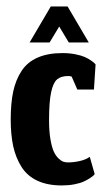

<svg xmlns="http://www.w3.org/2000/svg" viewBox="-20 -559 317 586"><path d="M131.3 -429.3 160.7 -478 190 -429.3H251L186.3 -539.3H135L70.3 -429.3ZM269 -27.7 254 -80.3Q242 -71.7 223.3 -67.5Q204.7 -63.3 187.7 -63.3Q180 -63.3 173.3 -65.5Q166.7 -67.7 158.3 -75.7Q150 -83.7 144 -96.8Q138 -110 133.8 -134.7Q129.7 -159.3 129.7 -192.3Q129.7 -247.7 136 -277.2Q142.3 -306.7 154.3 -316.8Q166.3 -327 188.7 -327Q192.7 -327 198.7 -325.3L216 -285.7H266.7L271.7 -362.3Q270.7 -363.7 268.5 -366Q266.3 -368.3 257.8 -374.3Q249.3 -380.3 238.8 -385Q228.3 -389.7 210.2 -393.3Q192 -397 171.3 -397Q126.3 -397 95 -383.3Q63.7 -369.7 45.8 -342.5Q28 -315.3 20.3 -279.5Q12.7 -243.7 12.7 -194.3Q12.7 -148 20.3 -112.8Q28 -77.7 45.5 -49.8Q63 -22 94 -7.5Q125 7 168.7 7Q189.3 7 207.3 3.5Q225.3 0 236.2 -5.2Q247 -10.3 254.8 -15.5Q262.7 -20.7 266 -24Z"/></svg>

Font: Jomhuria
Style: Regular
Weight: 400
Designer: Arabic design by Kourosh Beigpour, Latin design by Eben Sorkin, engineering by Lasse Fister and Khaled Hosney
Version: Version 1.0010